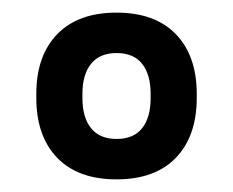

<svg xmlns="http://www.w3.org/2000/svg" viewBox="-20 -672 369 304"><path d="M164.5 -388Q103.5 -388 70.5 -422.2Q37.5 -456.5 37.5 -517V-523.5Q37.5 -583.5 70.5 -617.8Q103.5 -652 164.5 -652Q225.5 -652 258.5 -617.8Q291.5 -583.5 291.5 -523.5V-517Q291.5 -456.5 258.5 -422.2Q225.5 -388 164.5 -388ZM164.5 -452Q191.5 -452 205 -469Q218.5 -486 218.5 -516.5V-523.5Q218.5 -554 205 -571Q191.5 -588 164.5 -588Q138 -588 124.2 -571Q110.5 -554 110.5 -523.5V-516.5Q110.5 -486 124.2 -469Q138 -452 164.5 -452Z"/></svg>

Font: Anek Tamil Medium
Style: Regular
Weight: 500
Designer: Aadarsh Rajan (Tamil), Yesha Goshar (Latin)
Foundry: Ek Type
Version: Version 1.003